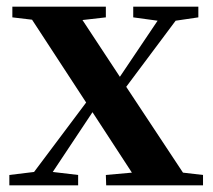

<svg xmlns="http://www.w3.org/2000/svg" viewBox="-20 -555 639 575"><path d="M528 -38 588 -31V0H298L297 -31L375 -38L257 -219L138 -40L214 -31V0H8V-31L82 -40L238 -248L76 -496L17 -503V-535H297V-503L227 -495L339 -325L452 -493L379 -503V-535H574V-503L506 -493L358 -295Z"/></svg>

Font: Swei Spring CJKtc
Style: Bold
Weight: 700
Version: Version 1.021